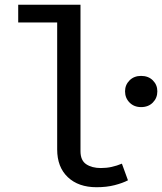

<svg xmlns="http://www.w3.org/2000/svg" viewBox="-20 -778 685 811"><path d="M320 -757.9V-139.5Q320 -100.5 344.1 -84.4Q368.2 -68.2 406.2 -68.2Q430.3 -68.2 452.1 -73.1Q473.8 -77.9 494.9 -86.7L520.5 -16.4Q497.9 -4.6 464.1 4.1Q430.3 12.8 387.7 12.8Q311.3 12.8 266.4 -29.7Q221.5 -72.3 221.5 -146.7V-683.1H56.9V-757.9ZM575.9 -457.4Q606.7 -457.4 625.6 -438.5Q644.6 -419.5 644.6 -392.3Q644.6 -364.1 625.6 -344.9Q606.7 -325.6 575.9 -325.6Q546.2 -325.6 527.2 -344.9Q508.2 -364.1 508.2 -392.3Q508.2 -419.5 527.2 -438.5Q546.2 -457.4 575.9 -457.4Z"/></svg>

Font: Fira Code Retina
Style: Regular
Weight: 450
Monospace: yes
Designer: Carrois Corporate, Edenspiekermann AG, Nikita Prokopov
Foundry: Carrois Corporate, Edenspiekermann AG, Nikita Prokopov
Version: Version 6.002